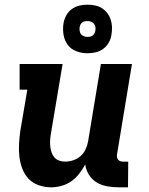

<svg xmlns="http://www.w3.org/2000/svg" viewBox="-20 -794 640 822"><path d="M200 8Q172 8 146 -1Q120 -10 102.5 -28.5Q85 -47 75.5 -72Q66 -97 63 -123.5Q60 -150 61.5 -178Q63 -206 67 -234L97 -410H64V-520H248L197 -216Q195 -203 194.5 -190Q194 -177 195.5 -164.5Q197 -152 201 -140.5Q205 -129 213 -120Q221 -111 233 -106.5Q245 -102 258 -102Q275 -102 292.5 -107.5Q310 -113 324 -125Q338 -137 346 -154Q354 -171 357 -188L412 -520H545L481 -133Q480 -127 481 -121Q482 -115 485.5 -110.5Q489 -106 495 -104Q501 -102 507 -102H529L528 8H488Q463 8 438.5 3.5Q414 -1 394 -13Q374 -25 361 -45.5Q348 -66 345 -90Q334 -70 319.5 -51Q305 -32 286 -18.5Q267 -5 244 1.5Q221 8 200 8ZM354 -566Q329 -566 306 -575Q283 -584 269.5 -602.5Q256 -621 252 -645.5Q248 -670 252 -695Q255 -712 264 -728.5Q273 -745 288 -755.5Q303 -766 320 -770Q337 -774 355 -774Q371 -774 387.5 -770.5Q404 -767 417 -758.5Q430 -750 439.5 -737.5Q449 -725 454 -709.5Q459 -694 459.5 -677.5Q460 -661 457 -645Q455 -628 445.5 -611.5Q436 -595 421.5 -584.5Q407 -574 389.5 -570Q372 -566 354 -566ZM355 -636Q360 -636 365.5 -637Q371 -638 376 -641.5Q381 -645 384 -650.5Q387 -656 388 -662Q390 -670 388.5 -678Q387 -686 382.5 -692Q378 -698 370 -701Q362 -704 354 -704Q349 -704 343.5 -703Q338 -702 333 -698.5Q328 -695 325 -689.5Q322 -684 321 -678Q320 -670 321 -662Q322 -654 326.5 -648Q331 -642 339 -639Q347 -636 355 -636Z"/></svg>

Font: Iosevka HT Extrabold Extended
Style: Italic
Weight: 800
Width: 7
Italic angle: -9°
Monospace: yes
Designer: Belleve Invis
Foundry: Belleve Invis
Version: Version 32.3.0; ttfautohint (v1.8.4)